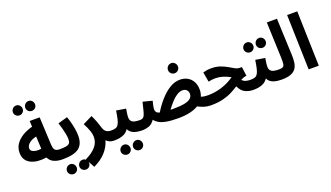

<svg xmlns="http://www.w3.org/2000/svg" viewBox="-87 -1510 4172 2418"><g transform="rotate(-20 1999.0 -301.5)"><path d="M188 -701Q159 -701 140 -720Q121 -739 121 -766Q121 -793 140 -813Q159 -833 188 -833Q214 -833 233 -813Q252 -793 252 -766Q252 -739 233 -720Q214 -701 188 -701ZM354 -701Q325 -701 306 -719.5Q287 -738 287 -765Q287 -793 306 -813Q325 -833 354 -833Q380 -833 399 -813Q418 -793 418 -765Q418 -738 399 -719.5Q380 -701 354 -701Z M508 5Q443 5 395 -16Q347 -37 323 -87Q267 -78 214 -82Q161 -86 118 -106Q75 -126 50 -163Q25 -200 25 -256Q25 -322 59.5 -372.5Q94 -423 153 -458.5Q212 -494 286 -513L282 -591H416L433 -230Q436 -167 454 -147Q472 -127 518 -127Q550 -127 566 -108Q582 -89 582 -63Q582 -32 563 -13.5Q544 5 508 5ZM158 -268Q158 -243 179.5 -228.5Q201 -214 233.5 -210.5Q266 -207 300 -213L292 -379Q233 -367 195.5 -336.5Q158 -306 158 -268Z M741 227Q713 227 693.5 208Q674 189 674 162Q674 135 693.5 115Q713 95 741 95Q768 95 786.5 115Q805 135 805 162Q805 189 786.5 208Q768 227 741 227ZM575 227Q547 227 527.5 208Q508 189 508 162Q508 135 527.5 115Q547 95 575 95Q602 95 620.5 115Q639 135 639 162Q639 189 620.5 208Q602 227 575 227Z M508 5 518 -127Q575 -127 606.5 -133.5Q638 -140 650.5 -157.5Q663 -175 663 -207Q663 -238 655.5 -278.5Q648 -319 636.5 -361Q625 -403 613 -439L740 -475Q753 -441 765 -396Q777 -351 785.5 -302.5Q794 -254 794 -210Q794 -142 772.5 -99.5Q751 -57 712 -34.5Q673 -12 621 -3.5Q569 5 508 5Z M850 230 781 106Q876 60 924.5 3.5Q973 -53 973 -124Q973 -168 955 -217Q937 -266 908 -320L1035 -383Q1058 -337 1075.5 -290Q1093 -243 1101 -214Q1115 -164 1140.5 -145.5Q1166 -127 1209 -127Q1241 -127 1257 -108Q1273 -89 1273 -63Q1273 -32 1254 -13.5Q1235 5 1199 5Q1166 5 1139.5 -6Q1113 -17 1096 -37Q1074 45 1012.5 113.5Q951 182 850 230Z M1461 227Q1433 227 1413.5 208Q1394 189 1394 162Q1394 135 1413.5 115Q1433 95 1461 95Q1488 95 1506.5 115Q1525 135 1525 162Q1525 189 1506.5 208Q1488 227 1461 227ZM1295 227Q1267 227 1247.5 208Q1228 189 1228 162Q1228 135 1247.5 115Q1267 95 1295 95Q1322 95 1340.5 115Q1359 135 1359 162Q1359 189 1340.5 208Q1322 227 1295 227Z M1199 5 1209 -127Q1243 -127 1265.5 -134Q1288 -141 1303 -163Q1318 -185 1328.5 -228Q1339 -271 1350 -343L1477 -322Q1473 -298 1468 -266.5Q1463 -235 1463 -207Q1463 -168 1490 -147.5Q1517 -127 1592 -127Q1625 -127 1640.5 -108Q1656 -89 1656 -63Q1656 -32 1637 -13.5Q1618 5 1582 5Q1506 5 1460.5 -14.5Q1415 -34 1395 -77Q1370 -40 1337.5 -23Q1305 -6 1269.5 -0.5Q1234 5 1199 5Z M2206 -531Q2177 -531 2157.5 -550.5Q2138 -570 2138 -597Q2138 -625 2157.5 -645.5Q2177 -666 2206 -666Q2233 -666 2252.5 -645.5Q2272 -625 2272 -597Q2272 -570 2252.5 -550.5Q2233 -531 2206 -531Z M2056 17Q1958 17 1896.5 5.5Q1835 -6 1799.5 -27Q1764 -48 1744 -76Q1709 -25 1665.5 -10Q1622 5 1581 5L1591 -127Q1625 -127 1641.5 -145Q1658 -163 1669.5 -208Q1681 -253 1701 -333L1825 -301Q1804 -221 1804 -195Q1804 -172 1814.5 -156Q1825 -140 1858 -130Q1908 -213 1969.5 -282Q2031 -351 2098 -392Q2165 -433 2235 -433Q2294 -433 2338 -407.5Q2382 -382 2406 -336.5Q2430 -291 2430 -232Q2430 -182 2412 -141Q2434 -133 2457 -130Q2480 -127 2504 -127Q2537 -127 2553 -108Q2569 -89 2569 -63Q2569 -32 2549.5 -13.5Q2530 5 2495 5Q2449 5 2404.5 -9Q2360 -23 2326 -43Q2280 -15 2213 1Q2146 17 2056 17ZM2222 -296Q2183 -296 2143 -270Q2103 -244 2066 -202.5Q2029 -161 1997 -116Q2016 -116 2037 -116Q2136 -116 2192.5 -129Q2249 -142 2272.5 -166Q2296 -190 2296 -224Q2296 -253 2277 -274.5Q2258 -296 2222 -296Z M2495 5 2504 -127Q2596 -127 2686.5 -154.5Q2777 -182 2860 -239Q2810 -267 2761.5 -282Q2713 -297 2662 -297Q2616 -297 2569 -286L2546 -418Q2600 -433 2655 -433Q2722 -433 2773 -415Q2824 -397 2863 -374Q2902 -351 2935 -333Q2968 -315 3000 -315H3026L3042 -193Q3021 -191 3001.5 -184Q2982 -177 2963 -167Q2984 -143 3012 -135Q3040 -127 3074 -127Q3107 -127 3122.5 -108Q3138 -89 3138 -63Q3138 -32 3119 -13.5Q3100 5 3064 5Q3007 5 2957 -19Q2907 -43 2876 -111Q2834 -84 2782 -57Q2730 -30 2660 -12.5Q2590 5 2495 5Z M3189 -454Q3160 -454 3141 -473Q3122 -492 3122 -519Q3122 -546 3141 -566Q3160 -586 3189 -586Q3215 -586 3234 -566Q3253 -546 3253 -519Q3253 -492 3234 -473Q3215 -454 3189 -454ZM3355 -454Q3326 -454 3307 -472.5Q3288 -491 3288 -518Q3288 -546 3307 -566Q3326 -586 3355 -586Q3381 -586 3400 -566Q3419 -546 3419 -518Q3419 -491 3400 -472.5Q3381 -454 3355 -454Z M3064 5 3074 -127Q3108 -127 3130.5 -134Q3153 -141 3168 -163Q3183 -185 3193.5 -228Q3204 -271 3215 -343L3342 -322Q3338 -298 3333 -266.5Q3328 -235 3328 -207Q3328 -168 3355 -147.5Q3382 -127 3457 -127Q3490 -127 3505.5 -108Q3521 -89 3521 -63Q3521 -32 3502 -13.5Q3483 5 3447 5Q3371 5 3325.5 -14.5Q3280 -34 3260 -77Q3235 -40 3202.5 -23Q3170 -6 3134.5 -0.5Q3099 5 3064 5Z M3446 5 3455 -127Q3492 -127 3508.5 -137Q3525 -147 3529 -176Q3533 -205 3531 -259L3513 -736H3649L3669 -248Q3672 -190 3665.5 -143.5Q3659 -97 3636.5 -64Q3614 -31 3568 -13Q3522 5 3446 5Z M3806 0 3785 -736H3921L3942 0Z"/></g></svg>

Font: Noto Sans Arabic Cond
Style: Bold
Weight: 700
Width: 3
Designer: Monotype Design Team, Nadine Chahine, Nizar Qandah and Khaled Hosny
Foundry: Monotype Imaging Inc.
Version: Version 2.012; ttfautohint (v1.8.4.7-5d5b)